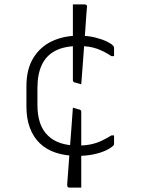

<svg xmlns="http://www.w3.org/2000/svg" viewBox="-20 -787 640 872"><path d="M337 -625Q379 -625 411 -617Q443 -609 464 -599Q485 -589 492 -581Q496 -577 497 -574.5Q498 -572 498 -568Q498 -563 498 -557Q498 -551 498 -544.5Q498 -538 498 -532H486Q455 -553 421 -565.5Q387 -578 337 -578Q273 -578 231.5 -556.5Q190 -535 170 -492.5Q150 -450 150 -387V-310Q150 -264 162 -228.5Q174 -193 199 -170Q222 -148 255.5 -137Q289 -126 332 -126Q367 -126 393 -131.5Q419 -137 441 -147.5Q463 -158 486 -172H498Q498 -166 498 -159.5Q498 -153 498 -147Q498 -141 498 -134Q498 -132 497.5 -130Q497 -128 495 -126Q483 -114 459 -103Q435 -92 402.5 -85.5Q370 -79 333 -79Q277 -79 233.5 -93.5Q190 -108 160.5 -136.5Q131 -165 115.5 -207Q100 -249 100 -303V-395Q100 -473 131.5 -524Q163 -575 216.5 -600Q270 -625 337 -625ZM349 -404 322 -412Q319 -412 316.5 -413.5Q314 -415 312.5 -417.5Q311 -420 311 -423Q311 -466 311 -512.5Q311 -559 311 -603Q311 -647 311 -683Q311 -704 311 -725Q311 -746 311 -767Q322 -767 330 -767Q338 -767 346 -767Q354 -767 365 -767Q368 -767 370.5 -765.5Q373 -764 374.5 -761.5Q376 -759 375 -754Q374 -746 372 -719Q370 -692 367.5 -653Q365 -614 361.5 -570Q358 -526 355 -482.5Q352 -439 349 -404ZM311 -298 338 -290Q342 -290 344 -288.5Q346 -287 347.5 -285Q349 -283 349 -279Q349 -236 349 -191.5Q349 -147 349 -103.5Q349 -60 349 -19Q349 2 349 23Q349 44 349 65Q338 65 330 65Q322 65 314.5 65Q307 65 295 65Q292 65 289.5 63.5Q287 62 286 59Q285 56 285 52Q288 14 291 -28.5Q294 -71 297.5 -116.5Q301 -162 304.5 -208Q308 -254 311 -298Z"/></svg>

Font: Recursive Light
Style: Regular
Weight: 300
Version: Version 1.085